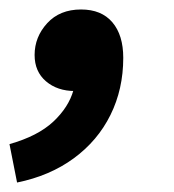

<svg xmlns="http://www.w3.org/2000/svg" viewBox="-47 -193 367 405"><path d="M-11 192 -27 111Q33 94 65.5 63.5Q98 33 108 -3L126 -107L155 -19Q146 -13 134 -7Q122 -1 111 -1Q74 -1 50 -21.5Q26 -42 26 -77Q26 -115 52.5 -144Q79 -173 124 -173Q167 -173 190 -146Q213 -119 213 -71Q213 -5 186 49.5Q159 104 108.5 141Q58 178 -11 192Z"/></svg>

Font: Source Sans 3 ExtraBold
Style: Italic
Weight: 800
Italic angle: -11°
Version: Version 3.052;hotconv 1.1.0;makeotfexe 2.6.0